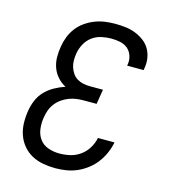

<svg xmlns="http://www.w3.org/2000/svg" viewBox="-111 -832 823 930"><g transform="rotate(15 300.0 -367.5)"><path d="M252 8Q221 8 190.5 2.5Q160 -3 134 -17Q108 -31 89 -53.5Q70 -76 60 -104Q50 -132 49 -163Q48 -194 53 -225Q57 -252 68 -279Q79 -306 99 -327Q119 -348 145 -362.5Q171 -377 198 -386Q175 -398 157.5 -417.5Q140 -437 131 -461.5Q122 -486 121.5 -513.5Q121 -541 126 -569Q130 -594 139.5 -618.5Q149 -643 165.5 -664.5Q182 -686 204.5 -701.5Q227 -717 251.5 -726.5Q276 -736 301.5 -739.5Q327 -743 352 -743Q378 -743 404 -740Q430 -737 453 -728Q476 -719 496 -704.5Q516 -690 528.5 -669Q541 -648 545 -622.5Q549 -597 544 -571Q544 -569 543.5 -566.5Q543 -564 543 -562H460Q460 -564 460.5 -565Q461 -566 461 -568Q465 -590 458 -611.5Q451 -633 435 -646.5Q419 -660 397 -664.5Q375 -669 352 -669Q328 -669 303 -663.5Q278 -658 257 -642.5Q236 -627 223.5 -603.5Q211 -580 207 -556Q204 -538 204 -520.5Q204 -503 209 -487Q214 -471 223.5 -457Q233 -443 247 -434.5Q261 -426 278 -422.5Q295 -419 313 -419H377L365 -345H301Q282 -345 263.5 -342.5Q245 -340 227 -333Q209 -326 192.5 -314.5Q176 -303 163.5 -287Q151 -271 144.5 -253Q138 -235 135 -216Q130 -187 133.5 -158Q137 -129 153 -107Q169 -85 196 -75.5Q223 -66 252 -66Q279 -66 305.5 -72Q332 -78 355.5 -94.5Q379 -111 394 -136Q409 -161 414 -187H497Q492 -160 480.5 -133.5Q469 -107 451.5 -83.5Q434 -60 410.5 -42Q387 -24 361 -12.5Q335 -1 307 3.5Q279 8 252 8Z"/></g></svg>

Font: Iosevka SS04 Extended Oblique
Style: Regular
Weight: 400
Width: 7
Italic angle: -9°
Monospace: yes
Designer: Belleve Invis
Foundry: Belleve Invis
Version: Version 19.0.0; ttfautohint (v1.8.4)